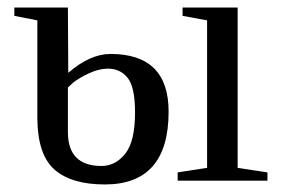

<svg xmlns="http://www.w3.org/2000/svg" viewBox="-20 -479 762 509"><path d="M610 -34 689 -22V0H451V-22L529 -34V-425L464 -437V-459H610ZM338 -181Q338 -248 318.5 -272.5Q299 -297 266 -297Q242 -297 215.5 -284.5Q189 -272 174 -260L160 -247V-129Q160 -39 249 -39Q286 -39 312 -71.5Q338 -104 338 -181ZM160 -459 161 -286Q219 -336 273 -336Q427 -336 427 -183Q427 10 258 10Q170 10 125 -29Q80 -68 79 -164V-425L18 -437V-459Z"/></svg>

Font: Libra Serif Modern
Style: Regular
Weight: 400
Designer: Stefan Peev, Context Ltd
Foundry: Stefan Peev, Context Ltd
Version: Version 1.000